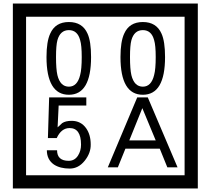

<svg xmlns="http://www.w3.org/2000/svg" viewBox="-20 -980 1195 1090"><path d="M1103 90H53V-960H1103ZM1028 15V-885H128V15ZM497 -656Q497 -442 371 -442Q244 -442 244 -656Q244 -744 265 -789Q294 -855 371 -855Q448 -855 477 -789Q497 -745 497 -656ZM444 -656Q444 -723 435 -752Q420 -809 371 -809Q322 -809 306 -752Q298 -723 298 -656Q298 -587 306 -553Q322 -488 371 -488Q419 -488 435 -554Q444 -587 444 -656ZM917 -656Q917 -442 791 -442Q664 -442 664 -656Q664 -744 685 -789Q714 -855 791 -855Q868 -855 897 -789Q917 -745 917 -656ZM864 -656Q864 -723 855 -752Q840 -809 791 -809Q742 -809 726 -752Q718 -723 718 -656Q718 -587 726 -553Q742 -488 791 -488Q839 -488 855 -554Q864 -587 864 -656ZM495 -160Q496 -111 460.5 -67Q425 -23 376 -23Q321 -23 286 -46Q246 -74 246 -127H304Q304 -67 370 -67Q404 -67 423 -97Q440 -124 440 -159Q440 -253 375 -253Q328 -253 302 -196H252L259 -427H470V-381H313L307 -257Q320 -269 333 -281Q352 -294 387 -294Q439 -294 469 -252Q495 -215 495 -160ZM988 -30H930L887 -136H692L649 -30H592L759 -427H819ZM864 -183 788 -366 714 -183Z"/></svg>

Font: Unicode BMP Fallback SIL
Style: Regular
Weight: 400
Foundry: NRSI, SIL International
Version: Version 5.1 Based on Unicode 5.1